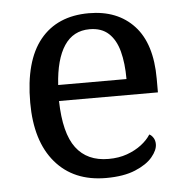

<svg xmlns="http://www.w3.org/2000/svg" viewBox="-45 -590 625 644"><g transform="rotate(-5 267.5 -268.0)"><path d="M287.1 9.8Q178.2 9.8 116.7 -62.3Q55.2 -134.3 55.2 -264.2Q55.2 -404.3 112.8 -475.1Q170.4 -545.9 276.9 -545.9Q373.5 -545.9 429.2 -485.6Q484.9 -425.3 484.9 -307.1V-261.2H151.9Q154.3 -152.3 191.7 -102.8Q229 -53.2 300.8 -53.2Q335.4 -53.2 363.3 -63.2Q391.1 -73.2 411.6 -88.9Q432.1 -104.5 443.8 -123Q451.2 -119.6 457 -110.6Q462.9 -101.6 462.9 -88.9Q462.9 -68.8 443.8 -45.9Q424.8 -22.9 385.7 -6.6Q346.7 9.8 287.1 9.8ZM383.8 -314.9Q383.8 -368.2 373.3 -408Q362.8 -447.8 338.9 -470Q314.9 -492.2 274.9 -492.2Q219.7 -492.2 189.5 -446.8Q159.2 -401.4 153.8 -314.9Z"/></g></svg>

Font: Satisar Sharada
Style: Regular
Weight: 400
Designer: Vinodh Rajan & Sunil Mahnoori
Version: 2.2